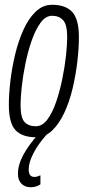

<svg xmlns="http://www.w3.org/2000/svg" viewBox="-20 -564 373 803"><path d="M130 10Q73 10 45 -19.5Q17 -49 17 -126Q17 -170 23.5 -225.5Q30 -281 43.5 -337Q57 -393 78 -439.5Q99 -486 129 -515Q159 -544 198 -544Q254 -544 282 -514Q310 -484 310 -408Q310 -363 303.5 -307Q297 -251 284 -195.5Q271 -140 249.5 -93.5Q228 -47 198.5 -18.5Q169 10 130 10ZM130 -36Q157 -36 178 -64Q199 -92 214.5 -137Q230 -182 240.5 -233.5Q251 -285 256 -331.5Q261 -378 261 -409Q261 -461 244 -479.5Q227 -498 198 -498Q171 -498 150 -469.5Q129 -441 113 -395.5Q97 -350 86.5 -299Q76 -248 71 -201.5Q66 -155 66 -125Q66 -72 82.5 -54Q99 -36 130 -36ZM141 -4 175 -1Q140 38 120 76.5Q100 115 100 145Q100 176 124 176Q135 176 149 169V207Q132 219 108 219Q84 219 69.5 204Q55 189 55 163Q55 126 76.5 85.5Q98 45 141 -4Z"/></svg>

Font: Georama Condensed Light
Style: Italic
Weight: 300
Width: 3
Italic angle: -9°
Designer: Jean-Baptiste Levee
Foundry: Production Type
Version: Version 1.000